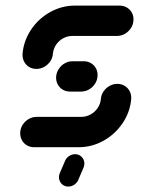

<svg xmlns="http://www.w3.org/2000/svg" viewBox="-20 -539 517 703"><path d="M409.6 -231.9Q424.8 -231.9 436.9 -224.4Q448.9 -217 455.2 -204.3Q461.5 -191.5 460.4 -176.3Q456.3 -128.5 428.9 -88Q401.5 -47.4 358.9 -23.7Q316.3 0 268.1 0H104.8Q89.6 0 77.6 -7.4Q65.6 -14.8 59.3 -27.6Q53 -40.4 54.1 -55.6Q55.2 -70.7 63.9 -83.5Q72.6 -96.3 85.9 -103.7Q99.3 -111.1 114.4 -111.1H277.8Q295.6 -111.1 311.5 -119.8Q327.4 -128.5 337.6 -143.5Q347.8 -158.5 349.3 -176.3Q350.4 -191.5 359.1 -204.3Q367.8 -217 381.1 -224.4Q394.4 -231.9 409.6 -231.9ZM337 -259.3Q335.9 -244.1 327.2 -231.3Q318.5 -218.5 305.2 -211.1Q291.9 -203.7 276.7 -203.7H236.3Q221.1 -203.7 209.1 -211.1Q197 -218.5 190.7 -231.3Q184.4 -244.1 185.6 -259.3Q187 -274.4 195.6 -287.2Q204.1 -300 217.4 -307.4Q230.7 -314.8 245.9 -314.8H286.3Q301.5 -314.8 313.7 -307.4Q325.9 -300 332.2 -287.2Q338.5 -274.4 337 -259.3ZM113.3 -286.7Q98.1 -286.7 86.1 -294.1Q74.1 -301.5 67.8 -314.3Q61.5 -327 62.6 -342.2Q66.7 -390 93.9 -430.6Q121.1 -471.1 163.7 -494.8Q206.3 -518.5 254.4 -518.5H417.8Q433 -518.5 445.2 -511.1Q457.4 -503.7 463.7 -490.9Q470 -478.1 468.5 -463Q467.4 -447.8 458.7 -435Q450 -422.2 436.7 -414.8Q423.3 -407.4 408.1 -407.4H244.8Q227 -407.4 211.1 -398.7Q195.2 -390 185.2 -375Q175.2 -360 173.7 -342.2Q172.6 -327 163.9 -314.3Q155.2 -301.5 141.9 -294.1Q128.5 -286.7 113.3 -286.7ZM198.5 95.9 217.4 51.9Q221.5 40.4 232 33Q242.6 25.6 254.8 25.6Q267 25.6 275.9 32.6Q284.8 39.6 287.8 50.9Q290.7 62.2 286.3 73.7L267.4 117.8Q263.3 129.3 252.8 136.7Q242.2 144.1 230 144.1Q217.8 144.1 208.9 137Q200 130 197 118.7Q194.1 107.4 198.5 95.9Z"/></svg>

Font: 26F Galaxy Sans Oblique
Style: Regular
Weight: 400
Italic angle: -5°
Designer: C₂₉H₂₅N₃O₅
Version: Version 1.200;FEAKit 1.0